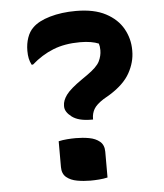

<svg xmlns="http://www.w3.org/2000/svg" viewBox="-52 -766 705 823"><g transform="rotate(-5 300.0 -355.0)"><path d="M305 -720Q383 -720 433 -693.5Q483 -667 507 -624Q531 -581 531 -532V-528Q531 -480 505.5 -434Q480 -388 419 -350L390 -333Q359 -313 348.5 -294.5Q338 -276 338 -254V-250H330Q275 -250 247 -271.5Q219 -293 219 -316V-320Q219 -342 236.5 -366Q254 -390 306 -426L329 -442Q372 -472 383.5 -495.5Q395 -519 395 -543Q395 -552 394 -559Q393 -566 391 -572Q377 -578 357 -581.5Q337 -585 311 -585Q245 -585 195 -565Q145 -545 102 -507H96Q89 -521 86 -535Q83 -549 83 -568Q83 -598 92 -624Q101 -650 118 -666Q143 -691 193 -705.5Q243 -720 305 -720ZM378 3Q361 7 341 8.5Q321 10 304 10Q275 10 247 5Q219 0 201 -15Q183 -30 183 -59V-170Q200 -174 220 -175.5Q240 -177 257 -177Q287 -177 314.5 -172Q342 -167 360 -152Q378 -137 378 -108Z"/></g></svg>

Font: Recursive Sn Csl St
Style: Bold
Weight: 700
Version: Version 1.079;hotconv 1.0.112;makeotfexe 2.5.65598; ttfautoh